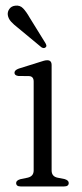

<svg xmlns="http://www.w3.org/2000/svg" viewBox="-20 -670 293 690"><path d="M165.5 -436V-57.5Q165.5 -36 186.5 -31.5L212 -26.5Q227 -22 227 -12.5Q227 0 210.5 0H54Q38 0 38 -12.5Q38 -21.5 53 -26L79.5 -31.5Q101 -36.5 101 -57.5V-377Q101 -395 85.5 -396.5L45.5 -397Q32 -399 32 -408.5Q32 -418 47.5 -423.5L122.5 -447Q131.5 -450 138 -451.8Q144.5 -453.5 150 -453.5Q165.5 -453.5 165.5 -436ZM87 -606 143 -515.5Q145.5 -511.5 146.5 -507.2Q147.5 -503 144 -500Q138 -494.5 129 -500L44.5 -570Q29.5 -581.5 19.8 -592.2Q10 -603 8 -616Q6.5 -628 13.8 -638Q21 -648 34.5 -649.5Q51.5 -652 63 -640Q74.5 -628 87 -606Z"/></svg>

Font: Fraunces 72pt S050 Light
Style: Regular
Weight: 300
Version: Version 1.000; ttfautohint (v1.8.3)